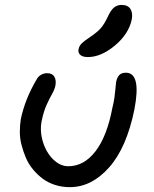

<svg xmlns="http://www.w3.org/2000/svg" viewBox="-20 -774 629 784"><path d="M338.9 -541Q317.9 -541 307.9 -549.8Q297.9 -558.6 300.8 -573.2Q303.7 -586.9 313.2 -596.4Q322.8 -606 348.1 -623Q377.4 -642.6 391.8 -659.2Q406.2 -675.8 419.9 -705.1Q432.6 -732.9 445.8 -743.4Q459 -753.9 476.1 -753.9Q502 -753.9 512.5 -737.5Q522.9 -721.2 518.1 -694.8Q505.4 -634.8 449 -587.9Q392.6 -541 338.9 -541ZM265.1 -9.8Q232.9 -9.8 204.3 -19Q175.8 -28.3 154.3 -44.4Q132.8 -60.5 114.7 -82.3Q96.7 -104 85.9 -129.2Q75.2 -154.3 68.1 -181.4Q61 -208.5 61 -235.1Q61 -261.7 64.9 -287.1Q82 -369.6 129.9 -450.2Q135.3 -460.9 146.7 -468Q158.2 -475.1 172.9 -475.1Q193.4 -475.1 201.9 -460.9Q210.4 -446.8 206.1 -423.8Q203.1 -408.7 192.9 -390.9Q182.6 -373 170.2 -345.5Q157.7 -317.9 149.9 -278.8Q142.1 -237.8 155.3 -194.6Q168.5 -151.4 197 -123.3Q225.6 -95.2 258.8 -95.2Q322.8 -95.2 369.9 -156.2Q417 -217.3 439 -334Q444.8 -357.4 447.3 -375.2Q449.7 -393.1 451.2 -410.4Q452.6 -427.7 454.1 -439Q458 -458 467 -467.5Q476.1 -477.1 494.1 -477.1Q557.6 -477.1 528.8 -327.1Q497.1 -170.9 425.5 -90.3Q354 -9.8 265.1 -9.8Z"/></svg>

Font: Shantell Sans Irregular
Style: Italic
Weight: 400
Italic angle: -11.31°
Designer: Stephen Nixon, Anya Danilova, Shantell Martin
Foundry: Arrow Type
Version: Version 1.006;[9816181b4]